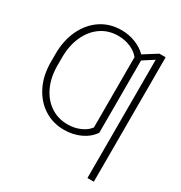

<svg xmlns="http://www.w3.org/2000/svg" viewBox="-212 -889 1175 1245"><g transform="rotate(30 375.0 -266.5)"><path d="M671.4 -727.5V204.1H623.5V-681.2L543.5 -629.9V-88.9Q512.2 -42 456.3 -16.1Q400.4 9.8 334.5 9.8Q250.5 9.8 184.3 -33Q118.2 -75.7 80.1 -152.1Q42 -228.5 42 -329.1V-388.2Q42 -490.7 79.6 -569.6Q117.2 -648.4 183.6 -692.9Q250 -737.3 337.4 -737.3Q392.6 -737.3 441.7 -718Q490.7 -698.7 524.9 -664.6L624.5 -727.5ZM90.3 -363.8V-329.1Q90.8 -240.2 122.6 -173.3Q154.3 -106.4 210 -69.3Q265.6 -32.2 337.4 -32.2Q386.7 -32.2 429.7 -50.8Q472.7 -69.3 496.1 -100.6V-627Q471.2 -658.7 428.5 -676.8Q385.7 -694.8 337.4 -694.8Q264.2 -694.8 208.5 -656.2Q152.8 -617.7 121.6 -548.6Q90.3 -479.5 90.3 -388.2Z"/></g></svg>

Font: Inter Display ExtraLight
Style: Regular
Weight: 200
Designer: Rasmus Andersson
Foundry: rsms
Version: Version 4.000;git-a52131595